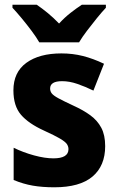

<svg xmlns="http://www.w3.org/2000/svg" viewBox="-20 -786 500 816"><path d="M427 -165Q427 -81 373 -35.5Q319 10 211 10Q160 10 119.5 3Q79 -4 38 -21V-158Q79 -138 125 -125.5Q171 -113 207 -113Q271 -113 271 -152Q271 -164 264 -174Q257 -184 235 -197Q213 -210 167 -231Q101 -261 69 -298.5Q37 -336 37 -402Q37 -479 92 -519Q147 -559 241 -559Q289 -559 332.5 -548Q376 -537 422 -515L377 -401Q342 -418 308.5 -429.5Q275 -441 244 -441Q193 -441 193 -410Q193 -398 200 -389Q207 -380 228 -368.5Q249 -357 292 -337Q334 -318 364 -296Q394 -274 410.5 -243Q427 -212 427 -165ZM147 -606Q135 -627 114.5 -654.5Q94 -682 72 -708.5Q50 -735 33 -753V-766H136Q158 -751 182.5 -731Q207 -711 231 -686Q255 -712 280 -731.5Q305 -751 328 -766H430V-753Q413 -735 391.5 -708.5Q370 -682 349.5 -655Q329 -628 316 -606Z"/></svg>

Font: Noto Sans Kannada SemiCondensed ExtraBold
Style: Regular
Weight: 800
Width: 4
Designer: Jelle Bosma - Monotype Design Team
Foundry: Monotype Imaging Inc.
Version: Version 2.005; ttfautohint (v1.8.4.7-5d5b)